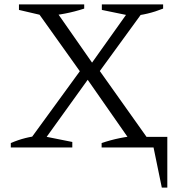

<svg xmlns="http://www.w3.org/2000/svg" viewBox="-20 -669 817 871"><path d="M104 0V-19L359 -369H417L664 -21V0H592L366 -324H390L157 0ZM29 0V-20Q61 -34 94.5 -42.5Q128 -51 163 -54L308 -25V0ZM441 0V-20Q482 -34 524 -42.5Q566 -51 609 -54L702 -25V0ZM714 182 671 -27 695 0H606V-48H739V182ZM186 -596 66 -624V-649H362V-630Q319 -616 275 -607.5Q231 -599 186 -596ZM357 -325 141 -628V-648H214L408 -370H387L584 -647H638L639 -630L417 -325ZM578 -596 442 -624V-649H720V-630Q685 -616 649.5 -607.5Q614 -599 578 -596Z"/></svg>

Font: Piazzolla 24pt Light
Style: Regular
Weight: 300
Designer: Juan Pablo del Peral
Foundry: Huerta Tipografica
Version: Version 2.005